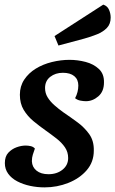

<svg xmlns="http://www.w3.org/2000/svg" viewBox="-20 -789 499 831"><path d="M173 22Q141 22 110.5 15.5Q80 9 55 -4Q30 -17 15.5 -37Q1 -57 1 -83Q1 -112 16 -128Q31 -144 51.5 -151.5Q72 -159 91 -159Q102 -159 113 -156.5Q124 -154 131 -146Q126 -132 122 -119.5Q118 -107 118 -91Q119 -66 138 -50.5Q157 -35 190 -35Q226 -35 250.5 -54.5Q275 -74 275 -105Q275 -131 261 -151.5Q247 -172 224.5 -189.5Q202 -207 178 -224Q151 -243 125 -264.5Q99 -286 82.5 -313.5Q66 -341 66 -379Q66 -416 85 -444.5Q104 -473 135 -492Q166 -511 204.5 -520.5Q243 -530 281 -530Q316 -530 350.5 -521Q385 -512 408 -490.5Q431 -469 430 -432Q430 -393 405.5 -372Q381 -351 352 -351Q341 -351 328 -353.5Q315 -356 305 -364Q312 -377 315.5 -391Q319 -405 319 -419Q319 -445 301.5 -459.5Q284 -474 252 -474Q220 -474 197.5 -456.5Q175 -439 175 -408Q175 -386 186 -368Q197 -350 215 -334Q233 -318 254 -303Q285 -282 315.5 -259.5Q346 -237 366.5 -208Q387 -179 386 -137Q386 -88 355.5 -52.5Q325 -17 276 2.5Q227 22 173 22ZM233 -592 216 -633 427 -769Q445 -763 452 -746.5Q459 -730 459 -713Q459 -685 442.5 -668Q426 -651 400 -640.5Q374 -630 345 -622Z"/></svg>

Font: Sansita Swashed Light
Style: Regular
Weight: 400
Version: Version 1.003